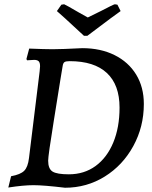

<svg xmlns="http://www.w3.org/2000/svg" viewBox="-20 -869 712 901"><path d="M137 0Q90 0 19 11L32 -42Q76 -50 93.5 -67.5Q111 -85 116 -127L166 -534L168 -558Q168 -575 161.5 -581.5Q155 -588 140 -588Q129 -588 107 -586L104 -592L117 -641Q191 -638 227 -638Q269 -638 366 -643Q452 -643 517.5 -610.5Q583 -578 619 -519Q655 -460 655 -381Q655 -274 605.5 -183.5Q556 -93 471.5 -40.5Q387 12 285 12Q185 0 137 0ZM274 -559 264 -499Q259 -466 232.5 -302.5Q206 -139 206 -115Q206 -77 226.5 -64Q247 -51 303 -51Q375 -51 428.5 -90Q482 -129 511.5 -200Q541 -271 541 -364Q541 -471 481.5 -526.5Q422 -582 307 -582Q289 -582 282.5 -577.5Q276 -573 274 -559ZM390 -701H374Q261 -806 247 -817L268 -847L281 -849Q291 -845 349 -811L392 -787L455 -818Q512 -848 519 -849L531 -847L546 -817Q529 -806 390 -701Z"/></svg>

Font: Alegreya Medium
Style: Italic
Weight: 500
Italic angle: -7°
Designer: Juan Pablo del Peral
Foundry: Huerta Tipografica
Version: Version 2.008; ttfautohint (v1.8)